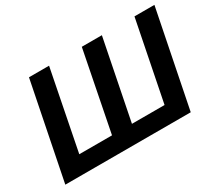

<svg xmlns="http://www.w3.org/2000/svg" viewBox="-129 -955 1355 1209"><g transform="rotate(-30 548.5 -350.0)"><path d="M39 0 179 -700H325L211 -122H449L563 -700H709L594 -122H831L946 -700H1091L951 0Z"/></g></svg>

Font: Argentum Sans Medium
Style: Italic
Weight: 500
Italic angle: -11°
Designer: Julieta Ulanovsky (font), Cristiano Sobral (main changes and remaster)
Foundry: Julieta Ulanovsky (font), Cristiano Sobral (main changes and remaster)
Version: Version 2.007;June 15, 2022;FontCreator 14.0.0.2814 64-bit; 